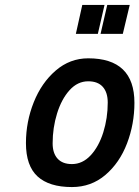

<svg xmlns="http://www.w3.org/2000/svg" viewBox="-20 -746 564 777"><path d="M85 -167Q85 -253 116.5 -332Q148 -411 205.5 -460.5Q263 -510 337 -510Q524 -510 524 -330Q524 -244 494 -165.5Q464 -87 406.5 -38Q349 11 271 11Q179 11 132 -32Q85 -75 85 -167ZM416 -331Q416 -372 396 -394.5Q376 -417 337 -417Q294 -417 261.5 -381Q229 -345 211 -287Q193 -229 193 -166Q193 -126 213 -104Q233 -82 271 -82Q314 -82 347 -117.5Q380 -153 398 -210.5Q416 -268 416 -331ZM313 -726H403L376 -609H287ZM414 -726H505L477 -609H387Z"/></svg>

Font: Cairo SemiBold
Style: Italic
Weight: 600
Italic angle: -13°
Designer: Mohamed Gaber, Accademia di Belle Arti di Urbino and others
Foundry: Kief Type Foundry, Accademia di Belle Arti di Urbino and others
Version: Version 3.011